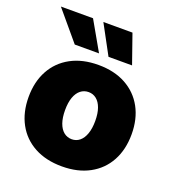

<svg xmlns="http://www.w3.org/2000/svg" viewBox="-139 -868 897 987"><g transform="rotate(20 309.5 -374.5)"><path d="M310.1 10.3Q222.7 10.3 159.2 -24.2Q95.7 -58.6 61.8 -121.1Q27.8 -183.6 27.8 -267.1Q27.8 -350.6 61.8 -412.8Q95.7 -475.1 159.2 -509.8Q222.7 -544.4 310.1 -544.4Q397 -544.4 460.2 -509.8Q523.4 -475.1 557.4 -412.8Q591.3 -350.6 591.3 -267.1Q591.3 -183.6 557.4 -121.1Q523.4 -58.6 460.2 -24.2Q397 10.3 310.1 10.3ZM310.1 -138.2Q334.5 -138.2 353 -153.3Q371.6 -168.5 381.8 -197.5Q392.1 -226.6 392.1 -267.6Q392.1 -309.1 381.8 -337.6Q371.6 -366.2 353 -381.1Q334.5 -396 310.1 -396Q285.2 -396 266.4 -381.1Q247.6 -366.2 237.3 -337.6Q227.1 -309.1 227.1 -267.6Q227.1 -226.6 237.3 -197.5Q247.6 -168.5 266.4 -153.3Q285.2 -138.2 310.1 -138.2ZM343.3 -601.1 257.3 -760.3H416.5L472.2 -601.1ZM158.7 -601.1 24.9 -760.3H200.7L291.5 -601.1Z"/></g></svg>

Font: Inter 20pt Black
Style: Regular
Weight: 900
Version: Version 4.001;git-66647c0bb